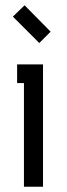

<svg xmlns="http://www.w3.org/2000/svg" viewBox="-20 -708 254 728"><path d="M128.9 -544.9 28.8 -645 73.2 -688 171.9 -587.9ZM70.8 -393.1H44.9V-463.9H143.1V0H70.8Z"/></svg>

Font: Rawengulk
Style: Bold
Weight: 700
Version: Version 0.92